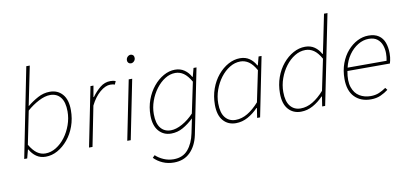

<svg xmlns="http://www.w3.org/2000/svg" viewBox="-83 -1005 3246 1523"><g transform="rotate(-10 1540.0 -244.0)"><path d="M216 12Q173 12 141.5 -10Q110 -32 90 -68H86L68 0H44L188 -722H216L172 -506L152 -408H154Q193 -440 239 -465Q285 -490 336 -490Q399 -490 437.5 -446Q476 -402 476 -318Q476 -249 454.5 -189Q433 -129 395.5 -84Q358 -39 312 -13.5Q266 12 216 12ZM218 -14Q263 -14 304.5 -39.5Q346 -65 378 -107.5Q410 -150 429 -203.5Q448 -257 448 -312Q448 -388 417.5 -426Q387 -464 334 -464Q292 -464 241 -437.5Q190 -411 146 -372L92 -106Q121 -57 151.5 -35.5Q182 -14 218 -14Z M566 0 662 -478H686L670 -388H674Q704 -430 741 -460Q778 -490 824 -490Q833 -490 844.5 -488.5Q856 -487 866 -482L854 -456Q848 -459 840 -460.5Q832 -462 818 -462Q779 -462 735 -425Q691 -388 658 -322L594 0Z M874 0 970 -478H998L902 0ZM1010 -600Q998 -600 990 -608Q982 -616 982 -628Q982 -646 993.5 -657Q1005 -668 1018 -668Q1030 -668 1038 -660Q1046 -652 1046 -638Q1046 -622 1035 -611Q1024 -600 1010 -600Z M1210 234Q1161 234 1120 216Q1079 198 1050 168L1068 150Q1094 175 1132 191.5Q1170 208 1212 208Q1286 208 1328 158.5Q1370 109 1386 30L1410 -86Q1368 -46 1323.5 -21Q1279 4 1228 4Q1167 4 1128.5 -40Q1090 -84 1090 -166Q1090 -233 1111.5 -291.5Q1133 -350 1169.5 -394.5Q1206 -439 1251.5 -464.5Q1297 -490 1344 -490Q1387 -490 1419 -468Q1451 -446 1470 -410H1474L1492 -478H1516L1410 48Q1392 133 1341.5 183.5Q1291 234 1210 234ZM1230 -22Q1272 -22 1322.5 -50Q1373 -78 1416 -124L1468 -372Q1439 -422 1408.5 -443Q1378 -464 1342 -464Q1299 -464 1259 -439Q1219 -414 1187 -371.5Q1155 -329 1136.5 -277Q1118 -225 1118 -172Q1118 -97 1148 -59.5Q1178 -22 1230 -22Z M1748 12Q1685 12 1646.5 -32Q1608 -76 1608 -160Q1608 -229 1629.5 -289Q1651 -349 1688.5 -394Q1726 -439 1772.5 -464.5Q1819 -490 1868 -490Q1912 -490 1943.5 -468Q1975 -446 1994 -410H1998L2016 -478H2040L1944 0H1920L1932 -78H1928Q1891 -39 1845 -13.5Q1799 12 1748 12ZM1750 -14Q1800 -14 1847.5 -42.5Q1895 -71 1940 -122L1992 -372Q1964 -422 1933 -443Q1902 -464 1866 -464Q1821 -464 1779.5 -438.5Q1738 -413 1706 -370.5Q1674 -328 1655 -275Q1636 -222 1636 -166Q1636 -90 1667 -52Q1698 -14 1750 -14Z M2272 12Q2209 12 2170.5 -32Q2132 -76 2132 -160Q2132 -229 2153.5 -289Q2175 -349 2212.5 -394Q2250 -439 2296.5 -464.5Q2343 -490 2392 -490Q2436 -490 2467.5 -468Q2499 -446 2518 -410H2522L2542 -506L2586 -722H2614L2468 0H2444L2456 -78H2452Q2415 -39 2369 -13.5Q2323 12 2272 12ZM2274 -14Q2324 -14 2371.5 -42.5Q2419 -71 2464 -122L2516 -372Q2488 -422 2457 -443Q2426 -464 2390 -464Q2345 -464 2303.5 -438.5Q2262 -413 2230 -370.5Q2198 -328 2179 -275Q2160 -222 2160 -166Q2160 -90 2191 -52Q2222 -14 2274 -14Z M2836 12Q2754 12 2705 -38Q2656 -88 2656 -184Q2656 -252 2677 -308.5Q2698 -365 2733.5 -405.5Q2769 -446 2812.5 -468Q2856 -490 2902 -490Q2953 -490 2984.5 -468.5Q3016 -447 3030 -409Q3044 -371 3044 -322Q3044 -306 3042.5 -291.5Q3041 -277 3038 -264.5Q3035 -252 3032 -242H2690Q2675 -162 2692.5 -111.5Q2710 -61 2749 -37.5Q2788 -14 2838 -14Q2876 -14 2905.5 -26.5Q2935 -39 2962 -58L2976 -40Q2949 -19 2914.5 -3.5Q2880 12 2836 12ZM2696 -268H3010Q3013 -283 3014.5 -297.5Q3016 -312 3016 -328Q3016 -362 3005 -393Q2994 -424 2968.5 -444Q2943 -464 2900 -464Q2855 -464 2813 -438.5Q2771 -413 2740 -369Q2709 -325 2696 -268Z"/></g></svg>

Font: Source Sans Variable
Style: Italic
Weight: 200
Italic angle: -11°
Designer: Paul D. Hunt
Foundry: Adobe Systems Incorporated
Version: Version 3.006;hotconv 1.0.111;makeotfexe 2.5.65597